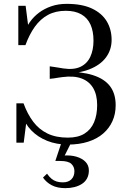

<svg xmlns="http://www.w3.org/2000/svg" viewBox="-20 -740 671 996"><path d="M332 10Q273 10 224.5 -9.5Q176 -29 142.5 -63.5Q109 -98 95 -144L119 -126L103 0H65V-204H102Q122 -149 152 -109Q182 -69 226 -47.5Q270 -26 332 -26Q385 -26 418.5 -47Q452 -68 468 -106Q484 -144 484 -195Q484 -248 463.5 -283Q443 -318 403 -333Q363 -348 303 -340Q292 -339 281.5 -337Q271 -335 260 -333.5Q249 -332 238 -331V-396Q250 -394 261.5 -392.5Q273 -391 284.5 -389Q296 -387 308 -385Q363 -377 397.5 -393.5Q432 -410 448.5 -445.5Q465 -481 465 -529Q465 -578 449.5 -612.5Q434 -647 402 -665.5Q370 -684 321 -684Q268 -684 228.5 -662.5Q189 -641 160.5 -601Q132 -561 112 -506H75V-710H113L129 -584L105 -566Q115 -597 134.5 -625Q154 -653 182 -674Q210 -695 246 -707.5Q282 -720 326 -720Q406 -720 457.5 -695.5Q509 -671 534 -629Q559 -587 559 -533Q559 -482 530 -442.5Q501 -403 444 -380.5Q387 -358 302 -358L382 -378V-347L311 -369Q403 -369 462.5 -350Q522 -331 551 -292.5Q580 -254 580 -194Q580 -149 563.5 -112Q547 -75 515.5 -47.5Q484 -20 437.5 -5Q391 10 332 10ZM351 -4 310 78 308 67Q347 64 377 73Q407 82 424 100Q441 118 441 144Q441 168 431.5 185.5Q422 203 405 214Q388 225 366 230.5Q344 236 319 236Q277 236 248.5 221Q220 206 203 181L224 161Q235 177 247 187Q259 197 273.5 201.5Q288 206 306 206Q334 206 350 190.5Q366 175 366 148Q366 125 350 110Q334 95 293 95H267L300 -4Z"/></svg>

Font: Roboto Serif 144pt
Style: Regular
Weight: 400
Version: Version 1.008